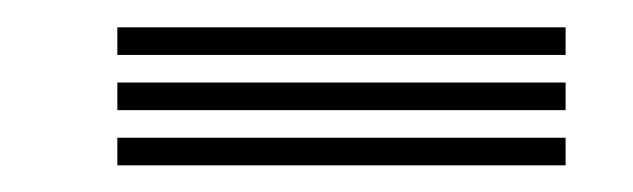

<svg xmlns="http://www.w3.org/2000/svg" viewBox="-20 -769 475 144"><path d="M68 -727.8V-748.5H404.2V-727.8ZM68 -645V-665.7H404.2V-645ZM68 -686.4V-707.1H404.2V-686.4Z"/></svg>

Font: Big Shoulders Inline Text SC Thin
Style: Regular
Weight: 100
Designer: Patric King
Foundry: XO Type Co
Version: Version 2.002